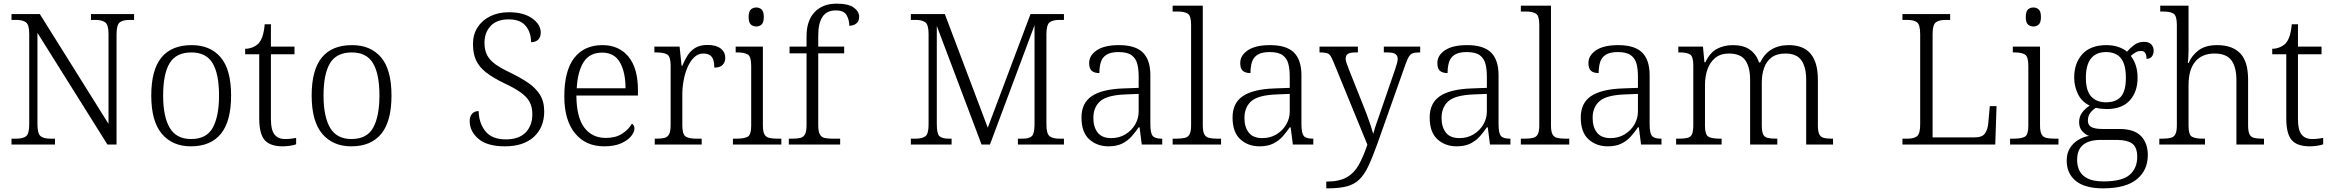

<svg xmlns="http://www.w3.org/2000/svg" viewBox="-20 -791 12762 1051"><path d="M43 0V-32H70Q106 -32 123 -45.5Q140 -59 140 -111V-605Q140 -655 122.5 -668.5Q105 -682 70 -682H43V-714H198L574 -113V-605Q574 -655 556 -668.5Q538 -682 503 -682H478V-714H714V-682H688Q653 -682 635.5 -668.5Q618 -655 618 -603V0H568L185 -611V-111Q185 -59 202.5 -45.5Q220 -32 255 -32H281V0Z M1025 10Q924 10 866 -58.5Q808 -127 808 -268Q808 -408 863.5 -476Q919 -544 1029 -544Q1131 -544 1188 -477Q1245 -410 1245 -268Q1245 -127 1189 -58.5Q1133 10 1025 10ZM1026 -30Q1111 -30 1145 -92.5Q1179 -155 1179 -268Q1179 -387 1143.5 -445.5Q1108 -504 1028 -504Q944 -504 908.5 -445Q873 -386 873 -268Q873 -153 909 -91.5Q945 -30 1026 -30Z M1527 10Q1459 10 1429 -24Q1399 -58 1399 -143V-494H1322V-524Q1341 -524 1360 -531Q1379 -538 1393 -551Q1407 -565 1416 -590Q1425 -615 1429 -658H1463V-536H1592V-494H1463V-137Q1463 -80 1482.5 -55Q1502 -30 1540 -30Q1557 -30 1571 -31.5Q1585 -33 1601 -36V-1Q1587 4 1566.5 7Q1546 10 1527 10Z M1903 10Q1802 10 1744 -58.5Q1686 -127 1686 -268Q1686 -408 1741.5 -476Q1797 -544 1907 -544Q2009 -544 2066 -477Q2123 -410 2123 -268Q2123 -127 2067 -58.5Q2011 10 1903 10ZM1904 -30Q1989 -30 2023 -92.5Q2057 -155 2057 -268Q2057 -387 2021.5 -445.5Q1986 -504 1906 -504Q1822 -504 1786.5 -445Q1751 -386 1751 -268Q1751 -153 1787 -91.5Q1823 -30 1904 -30Z M2744 10Q2647 10 2599 -31Q2551 -72 2551 -129Q2551 -153 2564 -168Q2577 -183 2600 -183Q2602 -115 2638 -71.5Q2674 -28 2749 -28Q2820 -28 2857 -65.5Q2894 -103 2894 -166Q2894 -205 2879 -233Q2864 -261 2829.5 -285.5Q2795 -310 2737 -337Q2679 -365 2641.5 -394Q2604 -423 2586.5 -460Q2569 -497 2569 -550Q2569 -602 2594 -641Q2619 -680 2663.5 -702Q2708 -724 2766 -724Q2846 -724 2893 -690.5Q2940 -657 2940 -613Q2940 -587 2925.5 -573.5Q2911 -560 2887 -560Q2887 -614 2857.5 -649.5Q2828 -685 2764 -685Q2700 -685 2666 -649Q2632 -613 2632 -557Q2632 -516 2647 -488Q2662 -460 2693.5 -438Q2725 -416 2776 -392Q2829 -366 2870 -338.5Q2911 -311 2935 -273.5Q2959 -236 2959 -181Q2959 -94 2902.5 -42Q2846 10 2744 10Z M3287 10Q3186 10 3127.5 -61.5Q3069 -133 3069 -263Q3069 -404 3123.5 -474Q3178 -544 3278 -544Q3368 -544 3420 -481Q3472 -418 3472 -299V-268H3135Q3136 -149 3178.5 -92.5Q3221 -36 3296 -36Q3350 -36 3385.5 -59Q3421 -82 3439 -114Q3445 -111 3449 -104Q3453 -97 3453 -87Q3453 -69 3435 -46Q3417 -23 3380 -6.5Q3343 10 3287 10ZM3404 -308Q3404 -396 3373.5 -449.5Q3343 -503 3276 -503Q3208 -503 3175 -451.5Q3142 -400 3137 -308Z M3564 0V-32H3576Q3602 -32 3618.5 -36.5Q3635 -41 3643 -57Q3651 -73 3651 -107V-433Q3651 -481 3632.5 -492.5Q3614 -504 3571 -504H3562V-536H3700L3711 -431H3715Q3727 -461 3743.5 -487Q3760 -513 3786 -529Q3812 -545 3853 -545Q3900 -545 3925 -525.5Q3950 -506 3950 -474Q3950 -451 3936 -436Q3922 -421 3890 -421Q3890 -463 3875.5 -480.5Q3861 -498 3830 -498Q3801 -498 3779.5 -477Q3758 -456 3743.5 -422.5Q3729 -389 3722 -350Q3715 -311 3715 -274V-104Q3715 -55 3733.5 -43.5Q3752 -32 3790 -32H3821V0Z M4120 -646Q4102 -646 4090 -657Q4078 -668 4078 -698Q4078 -728 4090 -739Q4102 -750 4120 -750Q4137 -750 4149 -739Q4161 -728 4161 -698Q4161 -668 4149 -657Q4137 -646 4120 -646ZM3992 0V-32H4012Q4055 -32 4073.5 -43Q4092 -54 4092 -102V-431Q4092 -481 4073.5 -492.5Q4055 -504 4017 -504H4007V-536H4156V-105Q4156 -72 4164 -56.5Q4172 -41 4189.5 -36.5Q4207 -32 4236 -32H4257V0Z M4298 0V-32H4320Q4346 -32 4362.5 -36.5Q4379 -41 4387 -57Q4395 -73 4395 -107V-499H4302V-536H4395V-592Q4395 -678 4439 -724.5Q4483 -771 4560 -771Q4624 -771 4653.5 -749.5Q4683 -728 4683 -699Q4683 -675 4667.5 -662.5Q4652 -650 4629 -650Q4629 -683 4614 -708.5Q4599 -734 4555 -734Q4505 -734 4482 -698.5Q4459 -663 4459 -597V-536H4601V-499H4459V-107Q4459 -73 4467 -57Q4475 -41 4491.5 -36.5Q4508 -32 4534 -32H4579V0Z M4966 0V-32H4993Q5028 -32 5045.5 -45Q5063 -58 5063 -109V-605Q5063 -655 5045.5 -668.5Q5028 -682 4993 -682H4966V-714H5152L5387 -92L5621 -714H5804V-682H5778Q5743 -682 5725.5 -668.5Q5708 -655 5708 -603V-111Q5708 -59 5725.5 -45.5Q5743 -32 5778 -32H5804V0H5552V-32H5578Q5613 -32 5627.5 -45Q5642 -58 5643 -106V-653L5399 0H5353L5108 -649V-111Q5108 -59 5122.5 -45.5Q5137 -32 5173 -32H5189V0Z M6048 10Q5985 10 5942.5 -28.5Q5900 -67 5900 -148Q5900 -227 5956.5 -265Q6013 -303 6130 -307L6213 -310V-372Q6213 -411 6205.5 -441Q6198 -471 6174.5 -488.5Q6151 -506 6103 -506Q6060 -506 6037 -491.5Q6014 -477 6006 -451Q5998 -425 5998 -391Q5970 -391 5956 -403.5Q5942 -416 5942 -446Q5942 -488 5984 -516Q6026 -544 6105 -544Q6195 -544 6236 -503.5Q6277 -463 6277 -379V-112Q6277 -64 6289 -48Q6301 -32 6338 -32H6342V0H6230L6218 -94H6213Q6196 -69 6175 -45Q6154 -21 6123.5 -5.5Q6093 10 6048 10ZM6063 -35Q6107 -35 6141 -56Q6175 -77 6194 -110Q6213 -143 6213 -181V-277L6139 -274Q6040 -270 6002.5 -237Q5965 -204 5965 -145Q5965 -96 5988.5 -65.5Q6012 -35 6063 -35Z M6399 0V-32H6420Q6449 -32 6466.5 -36.5Q6484 -41 6492 -56.5Q6500 -72 6500 -105V-655Q6500 -705 6481.5 -716.5Q6463 -728 6425 -728H6399V-760H6564V-105Q6564 -72 6572 -56.5Q6580 -41 6597.5 -36.5Q6615 -32 6643 -32H6664V0Z M6875 10Q6812 10 6769.5 -28.5Q6727 -67 6727 -148Q6727 -227 6783.5 -265Q6840 -303 6957 -307L7040 -310V-372Q7040 -411 7032.5 -441Q7025 -471 7001.5 -488.5Q6978 -506 6930 -506Q6887 -506 6864 -491.5Q6841 -477 6833 -451Q6825 -425 6825 -391Q6797 -391 6783 -403.5Q6769 -416 6769 -446Q6769 -488 6811 -516Q6853 -544 6932 -544Q7022 -544 7063 -503.5Q7104 -463 7104 -379V-112Q7104 -64 7116 -48Q7128 -32 7165 -32H7169V0H7057L7045 -94H7040Q7023 -69 7002 -45Q6981 -21 6950.5 -5.5Q6920 10 6875 10ZM6890 -35Q6934 -35 6968 -56Q7002 -77 7021 -110Q7040 -143 7040 -181V-277L6966 -274Q6867 -270 6829.5 -237Q6792 -204 6792 -145Q6792 -96 6815.5 -65.5Q6839 -35 6890 -35Z M7240 203Q7311 203 7352 179.5Q7393 156 7418 111Q7443 66 7465 1L7279 -453Q7270 -475 7262.5 -486Q7255 -497 7242 -500.5Q7229 -504 7206 -504H7203V-536H7413V-504H7400Q7369 -504 7357.5 -495.5Q7346 -487 7346 -468Q7346 -455 7365 -408L7439 -222Q7450 -196 7461.5 -165Q7473 -134 7482.5 -105.5Q7492 -77 7497 -58Q7505 -88 7516.5 -120.5Q7528 -153 7541 -191L7617 -412Q7623 -429 7627 -444Q7631 -459 7631 -468Q7631 -486 7618.5 -495Q7606 -504 7574 -504H7555V-536H7754V-504H7750Q7727 -504 7714 -499.5Q7701 -495 7692.5 -481.5Q7684 -468 7674 -440L7520 -5Q7493 70 7470.5 118Q7448 166 7420 192.5Q7392 219 7351 229.5Q7310 240 7246 240H7240Z M7954 10Q7891 10 7848.5 -28.5Q7806 -67 7806 -148Q7806 -227 7862.5 -265Q7919 -303 8036 -307L8119 -310V-372Q8119 -411 8111.5 -441Q8104 -471 8080.5 -488.5Q8057 -506 8009 -506Q7966 -506 7943 -491.5Q7920 -477 7912 -451Q7904 -425 7904 -391Q7876 -391 7862 -403.5Q7848 -416 7848 -446Q7848 -488 7890 -516Q7932 -544 8011 -544Q8101 -544 8142 -503.5Q8183 -463 8183 -379V-112Q8183 -64 8195 -48Q8207 -32 8244 -32H8248V0H8136L8124 -94H8119Q8102 -69 8081 -45Q8060 -21 8029.5 -5.5Q7999 10 7954 10ZM7969 -35Q8013 -35 8047 -56Q8081 -77 8100 -110Q8119 -143 8119 -181V-277L8045 -274Q7946 -270 7908.5 -237Q7871 -204 7871 -145Q7871 -96 7894.5 -65.5Q7918 -35 7969 -35Z M8305 0V-32H8326Q8355 -32 8372.5 -36.5Q8390 -41 8398 -56.5Q8406 -72 8406 -105V-655Q8406 -705 8387.5 -716.5Q8369 -728 8331 -728H8305V-760H8470V-105Q8470 -72 8478 -56.5Q8486 -41 8503.5 -36.5Q8521 -32 8549 -32H8570V0Z M8781 10Q8718 10 8675.5 -28.5Q8633 -67 8633 -148Q8633 -227 8689.5 -265Q8746 -303 8863 -307L8946 -310V-372Q8946 -411 8938.5 -441Q8931 -471 8907.5 -488.5Q8884 -506 8836 -506Q8793 -506 8770 -491.5Q8747 -477 8739 -451Q8731 -425 8731 -391Q8703 -391 8689 -403.5Q8675 -416 8675 -446Q8675 -488 8717 -516Q8759 -544 8838 -544Q8928 -544 8969 -503.5Q9010 -463 9010 -379V-112Q9010 -64 9022 -48Q9034 -32 9071 -32H9075V0H8963L8951 -94H8946Q8929 -69 8908 -45Q8887 -21 8856.5 -5.5Q8826 10 8781 10ZM8796 -35Q8840 -35 8874 -56Q8908 -77 8927 -110Q8946 -143 8946 -181V-277L8872 -274Q8773 -270 8735.5 -237Q8698 -204 8698 -145Q8698 -96 8721.5 -65.5Q8745 -35 8796 -35Z M9155 0V-32H9172Q9201 -32 9218 -36.5Q9235 -41 9242 -56.5Q9249 -72 9249 -105V-433Q9249 -481 9232 -492.5Q9215 -504 9177 -504H9167V-536H9302L9310 -450H9315Q9340 -503 9378.5 -523.5Q9417 -544 9466 -544Q9524 -544 9559 -519Q9594 -494 9609 -449H9615Q9661 -544 9772 -544Q9931 -544 9931 -355V-105Q9931 -72 9938.5 -56.5Q9946 -41 9962.5 -36.5Q9979 -32 10008 -32H10014V0H9867V-354Q9867 -423 9841 -460.5Q9815 -498 9753 -498Q9706 -498 9677.5 -476.5Q9649 -455 9636.5 -419Q9624 -383 9624 -340V-105Q9624 -72 9631 -56.5Q9638 -41 9655 -36.5Q9672 -32 9701 -32H9709V0H9560V-354Q9560 -423 9534 -460.5Q9508 -498 9444 -498Q9398 -498 9369 -474Q9340 -450 9326.5 -411Q9313 -372 9313 -326V-102Q9313 -54 9331.5 -43Q9350 -32 9393 -32H9404V0Z M10394 0V-32H10421Q10457 -32 10474 -45.5Q10491 -59 10491 -111V-603Q10491 -655 10474 -668.5Q10457 -682 10421 -682H10394V-714H10655V-682H10629Q10594 -682 10576.5 -668.5Q10559 -655 10559 -605V-39H10789Q10831 -39 10846 -61Q10861 -83 10864 -119L10872 -210H10909L10902 0Z M11111 -646Q11093 -646 11081 -657Q11069 -668 11069 -698Q11069 -728 11081 -739Q11093 -750 11111 -750Q11128 -750 11140 -739Q11152 -728 11152 -698Q11152 -668 11140 -657Q11128 -646 11111 -646ZM10983 0V-32H11003Q11046 -32 11064.5 -43Q11083 -54 11083 -102V-431Q11083 -481 11064.5 -492.5Q11046 -504 11008 -504H10998V-536H11147V-105Q11147 -72 11155 -56.5Q11163 -41 11180.5 -36.5Q11198 -32 11227 -32H11248V0Z M11492 240Q11393 240 11343 199.5Q11293 159 11293 88Q11293 48 11310.5 20Q11328 -8 11356 -25Q11384 -42 11415 -47Q11394 -55 11377.5 -73.5Q11361 -92 11361 -123Q11361 -153 11378 -175.5Q11395 -198 11419 -213Q11376 -233 11355 -275.5Q11334 -318 11334 -366Q11334 -446 11379 -495Q11424 -544 11511 -544Q11547 -544 11577 -533.5Q11607 -523 11623 -508Q11636 -524 11660 -543Q11684 -562 11715 -562Q11743 -562 11756 -548Q11769 -534 11769 -514Q11769 -495 11759.5 -482Q11750 -469 11730 -469Q11730 -488 11723.5 -500Q11717 -512 11700 -512Q11683 -512 11670.5 -504.5Q11658 -497 11644 -485Q11660 -465 11670.5 -435Q11681 -405 11681 -364Q11681 -289 11638.5 -241.5Q11596 -194 11511 -194Q11499 -194 11480.5 -196Q11462 -198 11453 -201Q11435 -190 11422 -173Q11409 -156 11409 -130Q11409 -106 11428.5 -95.5Q11448 -85 11488 -85H11581Q11662 -85 11699.5 -46.5Q11737 -8 11737 58Q11737 141 11676.5 190.5Q11616 240 11492 240ZM11508 -231Q11563 -231 11590 -262Q11617 -293 11617 -365Q11617 -438 11590 -472Q11563 -506 11508 -506Q11455 -506 11426.5 -471.5Q11398 -437 11398 -364Q11398 -295 11427 -263Q11456 -231 11508 -231ZM11495 202Q11596 202 11637.5 166Q11679 130 11679 68Q11679 14 11651 -5.5Q11623 -25 11570 -25H11475Q11441 -25 11412.5 -15Q11384 -5 11367 19Q11350 43 11350 85Q11350 117 11363 143.5Q11376 170 11407.5 186Q11439 202 11495 202Z M11800 0V-32H11816Q11845 -32 11862.5 -36.5Q11880 -41 11888 -56.5Q11896 -72 11896 -105V-655Q11896 -705 11877.5 -716.5Q11859 -728 11820 -728H11805V-760H11960V-514Q11960 -493 11958.5 -471.5Q11957 -450 11956 -446H11960Q11978 -488 12015.5 -516Q12053 -544 12117 -544Q12199 -544 12242.5 -499.5Q12286 -455 12286 -355V-105Q12286 -72 12293.5 -56.5Q12301 -41 12318 -36.5Q12335 -32 12363 -32H12373V0H12222V-352Q12222 -424 12194.5 -461Q12167 -498 12102 -498Q12034 -498 11997 -454Q11960 -410 11960 -326V-102Q11960 -54 11978 -43Q11996 -32 12039 -32H12050V0Z M12623 10Q12555 10 12525 -24Q12495 -58 12495 -143V-494H12418V-524Q12437 -524 12456 -531Q12475 -538 12489 -551Q12503 -565 12512 -590Q12521 -615 12525 -658H12559V-536H12688V-494H12559V-137Q12559 -80 12578.5 -55Q12598 -30 12636 -30Q12653 -30 12667 -31.5Q12681 -33 12697 -36V-1Q12683 4 12662.5 7Q12642 10 12623 10Z"/></svg>

Font: Noto Serif Malayalam Light
Style: Regular
Weight: 300
Designer: Indian type Foundry, Jelle Bosma, Monotype Design Team
Foundry: Monotype Imaging Inc.
Version: Version 2.104; ttfautohint (v1.8.4.7-5d5b)